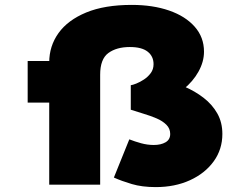

<svg xmlns="http://www.w3.org/2000/svg" viewBox="-20 -754 1010 784"><path d="M616 10Q560 10 518 -2.5Q476 -15 445 -29L508 -185Q531 -176 556.5 -169Q582 -162 608 -162Q637 -162 656 -173Q675 -184 675 -207Q675 -229 659.5 -244.5Q644 -260 619.5 -270.5Q595 -281 566.5 -289.5Q538 -298 514 -306V-406Q522 -407 537 -413Q552 -419 568 -429.5Q584 -440 595.5 -455.5Q607 -471 607 -492Q607 -524 583 -543Q559 -562 510 -562Q456 -562 422.5 -537.5Q389 -513 389 -449V0H181V-499Q181 -566 219 -619Q257 -672 332 -703Q407 -734 518 -734Q604 -734 670.5 -711Q737 -688 775 -645Q813 -602 813 -543Q813 -502 790.5 -461.5Q768 -421 729 -389.5Q690 -358 639 -341L637 -432Q687 -420 731.5 -401Q776 -382 811.5 -354.5Q847 -327 867.5 -290.5Q888 -254 888 -207Q888 -144 852.5 -95Q817 -46 755.5 -18Q694 10 616 10ZM93 -335V-505H292V-335Z"/></svg>

Font: Lexend Tera Black
Style: Regular
Weight: 900
Version: Version 1.007